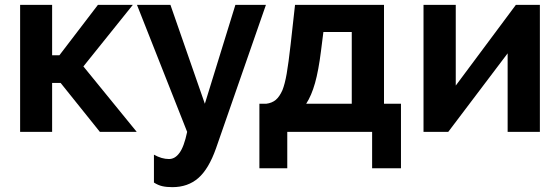

<svg xmlns="http://www.w3.org/2000/svg" viewBox="-20 -544 2310 792"><path d="M195 -316V-524H63V0H195V-202H230L392 0H544L324 -270L528 -524H384L225 -316Z M691 228Q755 228 798 190.5Q841 153 871 68L1077 -524H951L825 -116L683 -524H545L752 0Q739 62 720 87Q702 112 677 112Q647 112 615 94V209Q632 220 649.5 224Q667 228 691 228Z M1165 150V0H1515V150H1634V-116H1564V-524H1197L1179 -362Q1170 -282 1162.5 -239.5Q1155 -197 1145 -172Q1133 -145 1117.5 -132Q1102 -119 1078 -116H1050V150ZM1304 -333 1314 -412H1431V-116H1243Q1265 -150 1279.5 -201.5Q1294 -253 1304 -333Z M1727 -524V0H1829L2074 -324V0H2207V-524H2108L1860 -191V-524Z"/></svg>

Font: RT Raleway Bold
Style: Regular
Weight: 400
Designer: Matt McInerney, Pablo Impallari, Rodrigo Fuenzalida — Edited by Milan Moffatt in April 2016
Foundry: Matt McInerney, Pablo Impallari, Rodrigo Fuenzalida — Edited by Milan Moffatt in April 2016
Version: Version 3.001